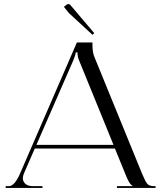

<svg xmlns="http://www.w3.org/2000/svg" viewBox="-20 -929 798 949"><path d="M437 -757 320 -865 296 -895 308 -905Q313 -909 318 -909Q324 -909 328 -904L446 -765ZM8 0V-9H24Q52 -9 79 -71L360 -719H437V-707Q437 -671 446 -649L682 -71Q698 -32 708 -20.5Q718 -9 741 -9H749V0H558V-9H635V-11Q621 -16 604 -58L548 -195H152L98 -71Q93 -59 93 -48Q93 -31 106 -20Q119 -9 141 -9H190V0ZM160 -213H541L371 -630Q363 -648 363 -670H354Q354 -658 342 -630Z"/></svg>

Font: FoglihtenNo06
Style: Regular
Weight: 500
Designer: gluk (gluksza@wp.pl)
Foundry: gluk (gluksza@wp.pl)
Version: Version 0.76